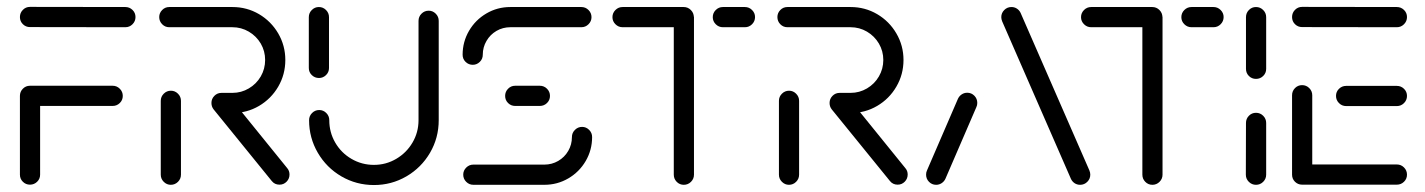

<svg xmlns="http://www.w3.org/2000/svg" viewBox="-20 -539 4155 560"><path d="M97 -260.4V-29.6Q97 -17.4 88.3 -8.9Q79.6 -0.4 67.4 -0.4Q55.2 -0.4 46.7 -8.9Q38.1 -17.4 38.1 -29.6V-260.4ZM338.1 -259.3Q338.1 -247 329.4 -238.5Q320.7 -230 308.5 -230H67.4Q55.2 -230 46.7 -238.5Q38.1 -247 38.1 -259.3Q38.1 -271.5 46.7 -280.2Q55.2 -288.9 67.4 -288.9H308.5Q320.7 -288.9 329.4 -280.2Q338.1 -271.5 338.1 -259.3ZM38.1 -489.3Q38.1 -501.5 46.7 -510.2Q55.2 -518.9 67.4 -518.9L345.6 -518.5Q357.8 -518.5 366.5 -510Q375.2 -501.5 375.2 -489.3Q375.2 -477 366.5 -468.3Q357.8 -459.6 345.6 -459.6L67.4 -460Q55.2 -460 46.7 -468.5Q38.1 -477 38.1 -489.3Z M478.1 0Q466.3 0 457.6 -8.7Q448.9 -17.4 448.9 -29.6V-244.8Q448.9 -257 457.6 -265.7Q466.3 -274.4 478.5 -274.4Q490.4 -274.4 499.1 -265.7Q507.8 -257 507.8 -244.8V-29.6Q507.8 -17.4 499.1 -8.7Q490.4 0 478.1 0ZM824.4 -30Q824.4 -17.8 815.9 -9.1Q807.4 -0.4 795.2 -0.4Q788.1 -0.4 782.4 -3.1Q776.7 -5.9 772.6 -11.1L603 -220Q596.7 -228.1 596.7 -238.5Q596.7 -250.7 605.2 -259.4Q613.7 -268.1 625.9 -268.1Q639.6 -268.1 648.9 -257L817.8 -48.5Q824.4 -40.7 824.4 -30ZM596.7 -238.9Q596.7 -250.7 605.2 -259.4Q613.7 -268.1 625.9 -268.1H657.8Q683.7 -268.1 705.7 -281.1Q727.8 -294.1 740.6 -316.1Q753.3 -338.1 753.3 -364.1Q753.3 -390 740.6 -411.9Q727.8 -433.7 705.7 -446.7Q683.7 -459.6 657.8 -459.6H473.7Q461.5 -459.6 453 -468.3Q444.4 -477 444.4 -489.3Q444.4 -501.1 453 -509.8Q461.5 -518.5 473.7 -518.5H657.8Q700 -518.5 735.4 -497.8Q770.7 -477 791.5 -441.5Q812.2 -405.9 812.2 -364.1Q812.2 -321.9 791.5 -286.3Q770.7 -250.7 735.4 -230Q700 -209.3 657.8 -209.3H625.9Q613.7 -209.3 605.2 -218Q596.7 -226.7 596.7 -238.9Z M910.4 -311.5Q898.1 -311.5 889.4 -320Q880.7 -328.5 880.7 -340.7V-488.9Q880.7 -501.1 889.4 -509.8Q898.1 -518.5 910 -518.5Q922.2 -518.5 930.9 -509.8Q939.6 -501.1 939.6 -488.9V-340.7Q939.6 -328.5 930.9 -320Q922.2 -311.5 910.4 -311.5ZM1230.4 -507.8Q1242.2 -507.8 1250.9 -499.1Q1259.6 -490.4 1259.6 -478.1V-188.5Q1259.6 -137 1234.3 -93.5Q1208.9 -50 1165.4 -24.6Q1121.9 0.7 1070.7 0.7Q1019.3 0.7 975.7 -24.6Q932.2 -50 906.9 -93.5Q881.5 -137 881.5 -188.5Q881.5 -200.7 890.2 -209.4Q898.9 -218.1 911.1 -218.1Q923 -218.1 931.7 -209.4Q940.4 -200.7 940.4 -188.5Q940.4 -153 957.8 -123Q975.2 -93 1005.2 -75.6Q1035.2 -58.1 1070.7 -58.1Q1105.9 -58.1 1135.7 -75.7Q1165.6 -93.3 1183.1 -123.1Q1200.7 -153 1200.7 -188.5V-478.1Q1200.7 -490.4 1209.4 -499.1Q1218.1 -507.8 1230.4 -507.8Z M1677.8 -168.9Q1689.6 -168.9 1698.3 -160.2Q1707 -151.5 1707 -139.3Q1707 -101.5 1688.3 -69.4Q1669.6 -37.4 1637.6 -18.7Q1605.6 0 1567.8 0H1360.7Q1348.5 0 1339.8 -8.7Q1331.1 -17.4 1331.1 -29.6Q1331.1 -41.5 1339.8 -50.2Q1348.5 -58.9 1360.7 -58.9H1567.8Q1589.6 -58.9 1608.1 -69.6Q1626.7 -80.4 1637.4 -98.9Q1648.1 -117.4 1648.1 -139.3Q1648.1 -151.5 1656.9 -160.2Q1665.6 -168.9 1677.8 -168.9ZM1584.1 -259.3Q1584.1 -247 1575.4 -238.5Q1566.7 -230 1554.4 -230H1482.6Q1470.4 -230 1461.9 -238.5Q1453.3 -247 1453.3 -259.3Q1453.3 -271.5 1461.9 -280.2Q1470.4 -288.9 1482.6 -288.9H1554.4Q1566.7 -288.9 1575.4 -280.2Q1584.1 -271.5 1584.1 -259.3ZM1358.9 -350Q1346.7 -350 1338 -358.5Q1329.3 -367 1329.3 -379.3Q1329.3 -417 1348 -449.1Q1366.7 -481.1 1398.7 -499.8Q1430.7 -518.5 1468.5 -518.5H1675.6Q1687.8 -518.5 1696.5 -509.8Q1705.2 -501.1 1705.2 -488.9Q1705.2 -477 1696.5 -468.3Q1687.8 -459.6 1675.6 -459.6H1468.5Q1446.7 -459.6 1428.1 -448.9Q1409.6 -438.1 1398.9 -419.6Q1388.1 -401.1 1388.1 -379.3Q1388.1 -367 1379.4 -358.5Q1370.7 -350 1358.9 -350Z M2004.1 -490.4V-29.6Q2004.1 -17.4 1995.4 -8.7Q1986.7 0 1974.4 0Q1962.2 0 1953.7 -8.7Q1945.2 -17.4 1945.2 -29.6V-490.4ZM1766.3 -488.9Q1766.3 -501.1 1775 -509.8Q1783.7 -518.5 1795.9 -518.5H1974.1Q1986.3 -518.5 1995 -509.8Q2003.7 -501.1 2003.7 -488.9Q2003.7 -477 1995 -468.3Q1986.3 -459.6 1974.1 -459.6H1795.9Q1783.7 -459.6 1775 -468.3Q1766.3 -477 1766.3 -488.9ZM2058.9 -488.9Q2058.9 -501.1 2067.6 -509.8Q2076.3 -518.5 2088.5 -518.5H2152.6Q2164.8 -518.5 2173.5 -509.8Q2182.2 -501.1 2182.2 -489.3Q2182.2 -477 2173.5 -468.3Q2164.8 -459.6 2152.6 -459.6H2088.5Q2076.3 -459.6 2067.6 -468.3Q2058.9 -477 2058.9 -488.9Z M2281.1 0Q2269.3 0 2260.6 -8.7Q2251.9 -17.4 2251.9 -29.6V-244.8Q2251.9 -257 2260.6 -265.7Q2269.3 -274.4 2281.5 -274.4Q2293.3 -274.4 2302 -265.7Q2310.7 -257 2310.7 -244.8V-29.6Q2310.7 -17.4 2302 -8.7Q2293.3 0 2281.1 0ZM2627.4 -30Q2627.4 -17.8 2618.9 -9.1Q2610.4 -0.4 2598.1 -0.4Q2591.1 -0.4 2585.4 -3.1Q2579.6 -5.9 2575.6 -11.1L2405.9 -220Q2399.6 -228.1 2399.6 -238.5Q2399.6 -250.7 2408.1 -259.4Q2416.7 -268.1 2428.9 -268.1Q2442.6 -268.1 2451.9 -257L2620.7 -48.5Q2627.4 -40.7 2627.4 -30ZM2399.6 -238.9Q2399.6 -250.7 2408.1 -259.4Q2416.7 -268.1 2428.9 -268.1H2460.7Q2486.7 -268.1 2508.7 -281.1Q2530.7 -294.1 2543.5 -316.1Q2556.3 -338.1 2556.3 -364.1Q2556.3 -390 2543.5 -411.9Q2530.7 -433.7 2508.7 -446.7Q2486.7 -459.6 2460.7 -459.6H2276.7Q2264.4 -459.6 2255.9 -468.3Q2247.4 -477 2247.4 -489.3Q2247.4 -501.1 2255.9 -509.8Q2264.4 -518.5 2276.7 -518.5H2460.7Q2503 -518.5 2538.3 -497.8Q2573.7 -477 2594.4 -441.5Q2615.2 -405.9 2615.2 -364.1Q2615.2 -321.9 2594.4 -286.3Q2573.7 -250.7 2538.3 -230Q2503 -209.3 2460.7 -209.3H2428.9Q2416.7 -209.3 2408.1 -218Q2399.6 -226.7 2399.6 -238.9Z M2710.4 0Q2698.1 0 2689.6 -8.7Q2681.1 -17.4 2681.1 -29.6Q2681.1 -36.7 2683.7 -41.9L2774.1 -251.1Q2777.8 -258.9 2785 -263.7Q2792.2 -268.5 2801.1 -268.5Q2813.3 -268.5 2821.9 -259.8Q2830.4 -251.1 2830.4 -238.9Q2830.4 -231.9 2827.8 -226.7L2737.4 -17.4Q2733.7 -9.6 2726.5 -4.8Q2719.3 0 2710.4 0ZM3160 -29.6Q3160 -17.4 3151.3 -8.7Q3142.6 0 3130.4 0Q3121.5 0 3114.4 -4.6Q3107.4 -9.3 3103.7 -17L2903 -476.7Q2900.4 -483.3 2900.4 -488.9Q2900.4 -501.1 2909.1 -509.8Q2917.8 -518.5 2930 -518.5Q2938.9 -518.5 2945.9 -513.9Q2953 -509.3 2956.7 -501.5L3157.4 -41.9Q3160 -35.6 3160 -29.6Z M3370.7 -490.4V-29.6Q3370.7 -17.4 3362 -8.7Q3353.3 0 3341.1 0Q3328.9 0 3320.4 -8.7Q3311.9 -17.4 3311.9 -29.6V-490.4ZM3133 -488.9Q3133 -501.1 3141.7 -509.8Q3150.4 -518.5 3162.6 -518.5H3340.7Q3353 -518.5 3361.7 -509.8Q3370.4 -501.1 3370.4 -488.9Q3370.4 -477 3361.7 -468.3Q3353 -459.6 3340.7 -459.6H3162.6Q3150.4 -459.6 3141.7 -468.3Q3133 -477 3133 -488.9ZM3425.6 -488.9Q3425.6 -501.1 3434.3 -509.8Q3443 -518.5 3455.2 -518.5H3519.3Q3531.5 -518.5 3540.2 -509.8Q3548.9 -501.1 3548.9 -489.3Q3548.9 -477 3540.2 -468.3Q3531.5 -459.6 3519.3 -459.6H3455.2Q3443 -459.6 3434.3 -468.3Q3425.6 -477 3425.6 -488.9Z M3643.3 0Q3631.1 0 3622.4 -8.7Q3613.7 -17.4 3613.7 -29.6L3614.1 -180.4Q3614.1 -192.6 3622.6 -201.3Q3631.1 -210 3643.3 -210Q3655.6 -210 3664.3 -201.3Q3673 -192.6 3673 -180.4V-29.6Q3673 -17.4 3664.3 -8.7Q3655.6 0 3643.3 0ZM3643.3 -308.9Q3631.1 -308.9 3622.6 -317.4Q3614.1 -325.9 3614.1 -338.1V-488.9Q3614.1 -501.1 3622.6 -509.8Q3631.1 -518.5 3643.3 -518.5Q3655.6 -518.5 3664.3 -509.8Q3673 -501.1 3673 -488.9V-338.1Q3673 -325.9 3664.3 -317.4Q3655.6 -308.9 3643.3 -308.9Z M3748.5 -28.9V-261.1Q3748.5 -273.3 3757 -282Q3765.6 -290.7 3777.8 -290.7Q3790 -290.7 3798.7 -282Q3807.4 -273.3 3807.4 -261.1V-28.9ZM4083.7 -29.6Q4083.7 -17.4 4075 -8.9Q4066.3 -0.4 4054.1 -0.4H3777.8Q3765.6 -0.4 3757 -8.9Q3748.5 -17.4 3748.5 -29.6Q3748.5 -41.9 3757 -50.6Q3765.6 -59.3 3777.8 -59.3H4054.1Q4066.3 -59.3 4075 -50.6Q4083.7 -41.9 4083.7 -29.6ZM3876.7 -259.3Q3876.7 -271.5 3885.4 -280Q3894.1 -288.5 3906.3 -288.5H4054.1Q4066.3 -288.5 4075 -280Q4083.7 -271.5 4083.7 -259.3Q4083.7 -247 4075 -238.3Q4066.3 -229.6 4054.1 -229.6H3906.3Q3894.1 -229.6 3885.4 -238.3Q3876.7 -247 3876.7 -259.3ZM3748.5 -489.3Q3748.5 -501.5 3757 -510.2Q3765.6 -518.9 3777.8 -518.9L4054.1 -518.5Q4066.3 -518.5 4075 -510Q4083.7 -501.5 4083.7 -489.3Q4083.7 -477 4075 -468.3Q4066.3 -459.6 4054.1 -459.6L3777.8 -460Q3765.6 -460 3757 -468.5Q3748.5 -477 3748.5 -489.3Z"/></svg>

Font: 26F Galaxy Sans Medium
Style: Regular
Weight: 500
Designer: C₂₉H₂₅N₃O₅
Version: Version 1.100